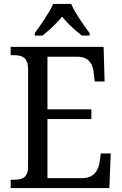

<svg xmlns="http://www.w3.org/2000/svg" viewBox="-20 -951 618 971"><path d="M156 -784V-771H194C228 -797 266 -832 294 -867C322 -832 360 -797 394 -771H433V-784C404 -822 359 -886 340 -931H249C229 -886 184 -822 156 -784ZM34 0H533L540 -175H490L484 -132C477 -88 454 -50 395 -50H220V-349H442V-398H220V-664H373C429 -664 450 -626 454 -582L459 -539H509L504 -714H34V-672H49C89 -672 122 -663 122 -601V-108C122 -51 90 -42 49 -42H34Z"/></svg>

Font: Noto Serif Georgian SemiCondensed
Style: Regular
Weight: 400
Width: 4
Designer: Monotype Design Team, Akaki Razmadze
Foundry: Google LLC
Version: Version 2.003